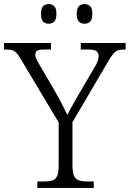

<svg xmlns="http://www.w3.org/2000/svg" viewBox="-28 -926 639 946"><path d="M156 0V-32H191Q214 -32 230 -37Q246 -42 253.5 -58.5Q261 -75 261 -109V-323L75 -634Q64 -653 55 -663.5Q46 -674 34.5 -678Q23 -682 3 -682H-8V-714H223V-682H188Q161 -682 153.5 -675Q146 -668 146 -657Q146 -645 152.5 -632Q159 -619 167 -606L243 -476Q261 -445 276.5 -414.5Q292 -384 304 -359Q312 -377 327.5 -404.5Q343 -432 361 -463L439 -596Q449 -612 453.5 -626Q458 -640 458 -650Q458 -666 447 -674Q436 -682 408 -682H370V-714H591V-682H581Q563 -682 551 -677Q539 -672 528 -658.5Q517 -645 503 -620L329 -324V-111Q329 -77 336.5 -60Q344 -43 360 -37.5Q376 -32 399 -32H434V0ZM389 -809Q372 -809 361 -819.5Q350 -830 350 -858Q350 -885 361 -895.5Q372 -906 389 -906Q405 -906 416 -895.5Q427 -885 427 -858Q427 -830 416 -819.5Q405 -809 389 -809ZM212 -809Q195 -809 184.5 -819.5Q174 -830 174 -858Q174 -885 184.5 -895.5Q195 -906 212 -906Q228 -906 239 -895.5Q250 -885 250 -858Q250 -830 239 -819.5Q228 -809 212 -809Z"/></svg>

Font: Noto Serif Thai Light
Style: Regular
Weight: 300
Version: Version 2.001